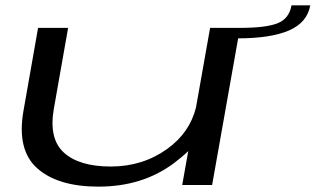

<svg xmlns="http://www.w3.org/2000/svg" viewBox="-20 -690 1177 716"><path d="M659.5 0 682 -126.5Q658.5 -104 628.5 -81.5Q511.5 6 347 6Q196 6 119 -62.2Q42 -130.5 67.5 -276.5L122 -586H234L181 -285.5Q161 -173 218.2 -121Q275.5 -69 393 -69Q512.5 -69 604 -135Q688 -195.5 711 -290L763.5 -586H875L771 0ZM874 -586Q971.5 -586 1015 -603.2Q1058.5 -620.5 1067 -670H1137Q1125.5 -605.5 1057.2 -576.2Q989 -547 867 -547Z"/></svg>

Font: Anybody UltraExpanded Regular
Style: Italic
Weight: 400
Width: 9
Italic angle: -10°
Designer: Tyler Finck
Foundry: Etcetera Type Company
Version: Version 1.010; ttfautohint (v1.8.3) -l 8 -r 50 -G 200 -x 14 